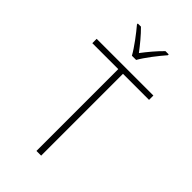

<svg xmlns="http://www.w3.org/2000/svg" viewBox="-281 -1037 1125 1125"><g transform="rotate(45 281.5 -474.0)"><path d="M263 -790H298C322 -833 374 -900 410 -941V-948H383C346 -912 310 -868 281 -830C252 -868 215 -914 180 -948H154V-941C188 -901 239 -834 263 -790ZM262 0H301V-678H517V-714H47V-678H262Z"/></g></svg>

Font: Noto Sans Mono SemiCondensed ExtraLight
Style: Regular
Weight: 200
Width: 4
Designer: Monotype Design Team
Foundry: Monotype Imaging Inc.
Version: Version 2.014